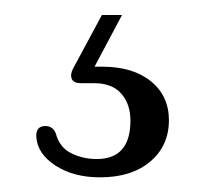

<svg xmlns="http://www.w3.org/2000/svg" viewBox="-20 -26 283 262"><path d="M119 -5.5H146.5L109 65Q114 65 119.5 65Q161.5 65 186 85Q210.5 105 210.5 138Q210.5 173 185 194.5Q159.5 216 116.5 216Q80.5 216 55.8 200Q31 184 29.5 160.5Q29 146.5 41 146Q51.5 145.5 56 155.5Q61 175 77 183Q93 191 112 191Q158 191 158 138.5Q158 116 145.5 101.8Q133 87.5 108.5 87.5H90.5Q80.5 87.5 78 81.8Q75.5 76 79.5 68Z"/></svg>

Font: Fraunces 9pt Light
Style: Regular
Weight: 300
Version: Version 1.000;[0bf87f6ff]